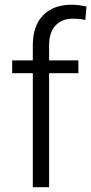

<svg xmlns="http://www.w3.org/2000/svg" viewBox="-20 -780 380 800"><path d="M116.7 0V-591.3Q116.7 -672.9 159.9 -716.6Q203.1 -760.3 277.8 -760.3Q293.5 -760.3 309.3 -758.3Q325.2 -756.3 340.3 -752.4L335.4 -696.8Q324.2 -699.7 311.5 -700.9Q298.8 -702.1 283.2 -702.1Q237.3 -702.1 210.9 -673.3Q184.6 -644.5 184.6 -591.3V0ZM306.6 -475.1H30.8V-528.3H306.6Z"/></svg>

Font: Heebo Light
Style: Regular
Weight: 300
Designer: Oded Ezer
Foundry: Ezer Type House
Version: Version 3.100